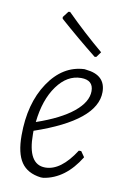

<svg xmlns="http://www.w3.org/2000/svg" viewBox="-80 -732 519 787"><g transform="rotate(10 179.0 -338.5)"><path d="M147 -683Q220 -610 301 -542L285 -520L278 -519Q200 -581 122 -650L121 -657L140 -682ZM307 -106Q247 -8 157 6H146Q90 -1 64.5 -38.5Q39 -76 39 -150Q39 -283 97.5 -370.5Q156 -458 246 -462L253 -461Q335 -453 335 -382Q335 -263 84 -177V-163Q84 -37 157 -37Q222 -37 281 -129H291ZM239 -424Q181 -424 139 -366Q97 -308 87 -214Q186 -248 238 -290.5Q290 -333 290 -378Q290 -424 239 -424Z"/></g></svg>

Font: Alegreya Sans Light
Style: Italic
Weight: 300
Italic angle: -7°
Designer: Juan Pablo del Peral
Foundry: Huerta Tipografica
Version: Version 2.007